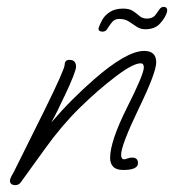

<svg xmlns="http://www.w3.org/2000/svg" viewBox="-20 -513 506 558"><path d="M25 25Q9 25 9 12Q9 7 13 -0.5Q17 -8 20 -13L110 -194Q168 -312 168 -325Q168 -339 182 -339Q201 -339 201 -319Q201 -312 192 -289Q183 -266 169 -237Q145 -185 129 -157Q159 -192 190 -223Q221 -254 253 -282Q348 -365 399 -365Q434 -365 434 -332Q434 -302 383 -197Q332 -91 332 -63Q332 -50 341 -50Q344 -50 350.5 -52.5Q357 -55 364 -55Q381 -55 381 -39Q381 -19 338 -19Q318 -19 309 -28.5Q300 -38 300 -54Q300 -102 349 -200Q398 -297 398 -317Q398 -329 389 -329Q367 -329 318 -292Q265 -252 212 -200Q159 -148 111 -81L41 16Q35 25 25 25ZM277 -421Q273 -421 269 -423.5Q265 -426 267 -433Q270 -442 277 -455Q284 -468 299 -478Q314 -488 338 -488Q356 -488 366.5 -481Q377 -474 385.5 -466.5Q394 -459 407 -459Q424 -459 432 -470Q440 -481 445 -488Q450 -493 455 -493Q469 -493 465 -477Q460 -461 445 -444.5Q430 -428 402 -428Q388 -428 377 -435.5Q366 -443 354.5 -450.5Q343 -458 327 -458Q313 -458 305.5 -448.5Q298 -439 291 -428Q287 -421 277 -421Z"/></svg>

Font: Oooh Baby
Style: Regular
Weight: 400
Designer: Robert E. Leuschke
Foundry: Robert E. Leuschke
Version: Version 1.011; ttfautohint (v1.8.3)